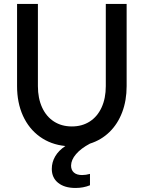

<svg xmlns="http://www.w3.org/2000/svg" viewBox="-20 -727 728 972"><path d="M242.2 127.9Q242.2 94.2 259.5 64.5Q276.9 34.7 311 12.2Q237.3 4.9 181.9 -34.9Q126.5 -74.7 96.4 -140.6Q66.4 -206.5 66.4 -291V-707H171.9V-291Q171.9 -229.5 193.1 -183.1Q214.4 -136.7 253.2 -111.8Q292 -86.9 343.8 -86.9Q395.5 -86.9 434.3 -111.8Q473.1 -136.7 494.4 -183.1Q515.6 -229.5 515.6 -291V-707H621.1V-291Q621.1 -218.3 598.6 -158.9Q576.2 -99.6 534.4 -58.8Q492.7 -18.1 435.5 0Q389.6 24.4 365 53.2Q340.3 82 339.8 111.3Q339.8 133.8 354.2 146.5Q368.7 159.2 395.5 159.2Q415 159.2 435.5 153.3V210.9Q402.3 224.6 362.3 224.6Q306.6 224.6 274.4 198.7Q242.2 172.9 242.2 127.9Z"/></svg>

Font: Wanted Sans Medium
Style: Regular
Weight: 500
Designer: Original Design by Kil Hyung-jin and Kang Hanbin, Wanted Lab, Inc; Hangeul from Source Han Sans by Jang Soo-young and Ka
Foundry: Wanted Lab, Inc.
Version: Version 1.001